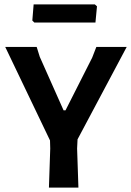

<svg xmlns="http://www.w3.org/2000/svg" viewBox="-20 -859 600 879"><path d="M414 -839 424 -830 417 -756H137L128 -765L134 -839ZM560 -644 335 -221 333 -179 339 0H204L210 -179L209 -216L4 -644H148L162 -599L271 -354H280L402 -595L421 -644Z"/></svg>

Font: Alegreya Sans
Style: Bold
Weight: 700
Designer: Juan Pablo del Peral
Foundry: Huerta Tipografica
Version: Version 2.007